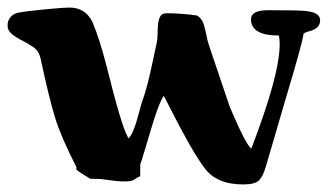

<svg xmlns="http://www.w3.org/2000/svg" viewBox="-26 -474 874 508"><path d="M213 -1Q176 -23 176 -26V-32Q134 -115 120 -162Q104 -213 81 -321Q76 -340 62 -349.5Q48 -359 33 -366.5Q18 -374 6 -383.5Q-6 -393 -6 -406.5Q-6 -420 2 -429Q10 -438 22.5 -440.5Q35 -443 57.5 -445.5Q80 -448 101 -450Q143 -454 158 -454Q200 -454 219 -415Q238 -369 256 -299Q295 -142 311 -114Q313 -110 313 -108Q326 -114 344 -184Q348 -200 351 -208Q363 -241 374.5 -295Q386 -349 388.5 -360Q391 -371 391 -385.5Q391 -400 392.5 -412Q394 -424 398.5 -431.5Q403 -439 415 -439Q453 -439 495 -433Q509 -425 514 -406.5Q519 -388 521 -377Q523 -366 526 -357L537 -324L554 -274Q577 -207 582 -191Q625 -90 639 -81Q714 -276 714 -357Q714 -370 712 -380Q638 -380 638 -423Q638 -447 683.5 -447Q729 -447 755 -446.5Q781 -446 795 -443Q821 -438 821 -420Q821 -398 791 -391Q783 -389 777 -385Q777 -370 730 -213L677 -32Q670 -8 659.5 3Q649 14 617 14Q546 14 514 -31Q481 -75 420 -196Q409 -218 407 -220Q393 -199 373 -130Q353 -62 349 -50L345 -39V-8Q336 -4 331 0Q324 6 306 6Q304 6 301 6Q284 6 259 2Q241 -1 223 -1Q218 -1 213 -1Z"/></svg>

Font: Miltonian Tattoo
Style: Regular
Weight: 400
Designer: Pablo Impallari
Foundry: Pablo Impallari
Version: Version 1.008